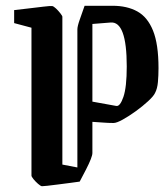

<svg xmlns="http://www.w3.org/2000/svg" viewBox="-20 -635 573 665"><path d="M89 -539 29 -555V-600Q47 -602 76.5 -605.5Q106 -609 131 -612Q156 -615 161 -614Q166 -613 174 -605.5Q182 -598 189 -589Q196 -580 196 -577V-65L248 -55V-533Q248 -544 256 -566.5Q264 -589 273 -615H370Q420 -615 455.5 -595.5Q491 -576 510 -529Q529 -482 529 -399Q529 -374 527 -351Q525 -328 517 -313Q512 -302 493 -284.5Q474 -267 450.5 -250Q427 -233 405.5 -221Q384 -209 373 -209Q355 -209 337 -210.5Q319 -212 300 -213V-105Q300 -91 278 -48L256 -6Q244 -4 223 -1.5Q202 1 180.5 4Q159 7 143.5 8.5Q128 10 125 10Q120 9 111.5 1.5Q103 -6 96 -14.5Q89 -23 89 -27ZM383 -268Q396 -266 407.5 -299.5Q419 -333 419 -405Q419 -562 363 -557L300 -552V-283Z"/></svg>

Font: Grenze Gotisch Medium
Style: Regular
Weight: 500
Designer: Renata Polastri
Foundry: Omnibus-Type
Version: Version 1.001